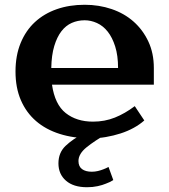

<svg xmlns="http://www.w3.org/2000/svg" viewBox="-20 -560 710 805"><path d="M370 -50Q419 -50 461.5 -67Q504 -84 545 -115L585 -55Q566 -38 540.5 -24Q515 -10 485.5 -0.5Q456 9 424 14.5Q392 20 360 20Q289 20 230.5 1.5Q172 -17 131 -52.5Q90 -88 67.5 -140Q45 -192 45 -260Q45 -327 66.5 -379.5Q88 -432 126.5 -467.5Q165 -503 218 -521.5Q271 -540 335 -540Q395 -540 448 -522Q501 -504 540 -469.5Q579 -435 602 -386Q625 -337 625 -275V-205H198Q210 -122 255.5 -86Q301 -50 370 -50ZM335 -475Q306 -475 281 -464Q256 -453 237.5 -429Q219 -405 207.5 -367Q196 -329 195 -275H475Q475 -327 463 -365Q451 -403 431.5 -427.5Q412 -452 386.5 -463.5Q361 -475 335 -475ZM345 225Q288 225 256.5 197.5Q225 170 225 125Q225 80 255 51.5Q285 23 330 0H430Q377 30 343 57.5Q309 85 309 115Q309 138 324 149Q339 160 365 160Q378 160 390.5 157Q403 154 413 150Q424 146 435 140L455 195Q441 204 424 210Q410 216 389.5 220.5Q369 225 345 225Z"/></svg>

Font: Prosto One
Style: Regular
Weight: 400
Designer: Pavel Emelyanov and Jovanny lemonad
Foundry: Pavel Emelyanov and Jovanny Lemonad
Version: Version 1.001